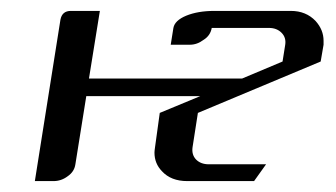

<svg xmlns="http://www.w3.org/2000/svg" viewBox="-20 -332 616 352"><path d="M43.9 0 90.8 -295.9Q93.8 -312 109.9 -312H163.1L143.1 -188H423.8L498 -219.2L502.9 -250Q504.9 -263.2 496.1 -272Q487.3 -280.8 473.1 -280.8H368.2Q365.7 -266.6 353 -258.8Q341.3 -250 328.1 -250H293L297.9 -280.8Q300.3 -294.4 321.3 -303.2Q342.8 -312 373 -312H513.2Q541 -312 558.6 -293.5Q573.2 -277.3 573.2 -257.3V-250L567.9 -219.2L342.8 -125L333 -62Q331.1 -48.3 339.4 -39.6Q348.1 -30.8 362.8 -30.8H467.8L445.8 0H323.2Q293.5 0 276.9 -18.1Q263.2 -32.2 263.2 -52.2Q263.2 -55.2 264.2 -62L272.9 -125L347.2 -155.8H138.2L118.2 -30.8Q116.2 -17.1 104 -8.8Q92.3 0 78.1 0Z"/></svg>

Font: Hhenum
Style: Italic
Weight: 400
Designer: T. Christopher White
Version: Version 1.0